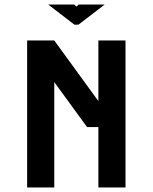

<svg xmlns="http://www.w3.org/2000/svg" viewBox="-20 -829 675 849"><path d="M365 -267H415V0H535V-650H415V-382L220 -650H100V0H220V-466ZM193 -809 309 -720H327L443 -809H328L318 -800L308 -809Z"/></svg>

Font: Grotesk 03
Style: Bold
Weight: 500
Designer: Frank Adebiaye, contributions by Jérémy Landes, Ariel Martín Pérez
Foundry: Velvetyne Type Foundry
Version: Version 3.000;Glyphs 3.1.2 (3150)